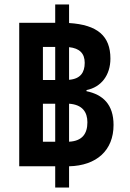

<svg xmlns="http://www.w3.org/2000/svg" viewBox="-20 -780 581 859"><path d="M66 -36H227V59H289V-36C412 -39 488 -107 488 -221C488 -313 440 -357 367 -372V-377C433 -390 474 -444 474 -518C474 -619 416 -669 289 -677V-760H227V-678H66ZM172 -422V-570H227V-422ZM359 -499C359 -456 340 -427 289 -423V-569C336 -564 359 -541 359 -499ZM172 -146V-316H227V-146ZM371 -233C371 -183 349 -149 289 -146V-316C349 -312 371 -278 371 -233Z"/></svg>

Font: Noto Sans Thai Looped SemiCondensed
Style: Bold
Weight: 700
Width: 4
Designer: Sasikarn Vongin, Ben Mitchell
Foundry: The Fontpad Ltd
Version: Version 1.001